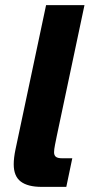

<svg xmlns="http://www.w3.org/2000/svg" viewBox="-20 -730 354 750"><path d="M142.8 0Q88.4 0 61 -20.9Q33.6 -41.8 33.6 -88Q33.6 -113.4 40.5 -146.2Q47.4 -179 54.4 -211.8L160 -710H310L202.4 -201.6Q198.4 -182 194.8 -164Q191.2 -146 191.2 -135.2Q191.2 -123.2 198.3 -117.5Q205.4 -111.8 222 -111.8H262.4L239 0Z"/></svg>

Font: Geist
Style: Italic
Weight: 400
Italic angle: -12°
Designer: Basement.studio, Andrés Briganti, Mateo Zaragoza
Foundry: Basement.studio, Vercel, Andrés Briganti, Guido Ferreyra, Mateo Zaragoza
Version: Version 1.500